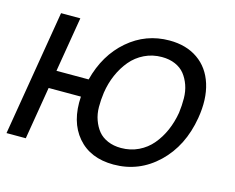

<svg xmlns="http://www.w3.org/2000/svg" viewBox="-92 -674 988 806"><g transform="rotate(15 401.5 -271.0)"><path d="M166.2 -545.5 126.4 -306.8H266.3Q295.1 -419 372.7 -485.8Q450.3 -552.6 552.6 -552.6Q625.7 -552.6 676.1 -517.6Q726.6 -482.6 746.8 -418.3Q767 -354 752.8 -269.9Q731.5 -143.1 650.6 -65.9Q569.6 11.4 458.8 11.4Q357.6 11.4 302 -53.8Q246.4 -119 253.6 -228.7H113.3L75.3 0H-8.5L82.4 -545.5ZM471.6 -63.9Q512.4 -63.9 547.1 -80.6Q581.7 -97.3 605.8 -126.1Q630 -154.8 646 -191.4Q661.9 -228 669 -269.9Q673.3 -302.9 672.9 -333.5Q672.6 -364 663.4 -390.3Q654.1 -416.5 638.7 -435.9Q623.2 -455.3 597.8 -466.3Q572.4 -477.3 539.8 -477.3Q498.9 -477.3 464.1 -460.4Q429.3 -443.5 405 -414.4Q380.7 -385.3 364.7 -348.5Q348.7 -311.8 342.3 -269.9Q337.7 -236.9 337.9 -206.5Q338.1 -176.1 347.5 -150Q356.9 -123.9 372.3 -104.9Q387.8 -85.9 413.4 -74.9Q438.9 -63.9 471.6 -63.9Z"/></g></svg>

Font: Karasuma Gothic
Style: Italic
Weight: 400
Italic angle: -9.39999°
Designer: Rasmus Andersson / Ryoko Nishizuka
Foundry: Genbu
Version: Version 1.00